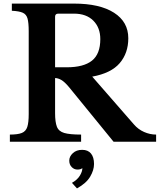

<svg xmlns="http://www.w3.org/2000/svg" viewBox="-20 -790 890 1070"><path d="M695 -577Q695 -494 647 -438Q599 -382 494 -363L726 -97Q750 -69 783 -54.5Q816 -40 850 -40V0H613L365 -304Q340 -334 321.5 -344.5Q303 -355 287 -355V-159Q287 -110 297 -84Q307 -58 338 -49Q369 -40 432 -40V0H35V-40Q79 -40 101.5 -49Q124 -58 132 -82.5Q140 -107 140 -154V-616Q140 -663 133.5 -686.5Q127 -710 107 -719Q87 -728 46 -730V-770H392Q536 -770 615.5 -719Q695 -668 695 -577ZM287 -697V-415H352Q446 -415 492.5 -452Q539 -489 539 -572Q539 -636 500 -675Q461 -714 392 -714H305Q287 -714 287 -697ZM409 260 381 229Q411 212 425 189Q439 166 439 147Q429 155 412 155Q393 155 379.5 141Q366 127 366 105Q366 82 386 63.5Q406 45 438 45Q470 45 487 65.5Q504 86 504 124Q504 158 482.5 194.5Q461 231 409 260Z"/></svg>

Font: Libre Baskerville
Style: Bold
Weight: 700
Designer: Pablo Impallari, Rodrigo Fuenzalida
Foundry: Pablo Impallari, Rodrigo Fuenzalida
Version: Version 1.051; ttfautohint (v1.8.4.7-5d5b)